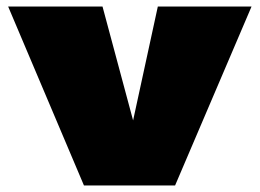

<svg xmlns="http://www.w3.org/2000/svg" viewBox="-20 -570 799 590"><path d="M238 0 5 -550H295L389 -200L465 -550H753L518 0Z"/></svg>

Font: Georama Expanded Black
Style: Regular
Weight: 900
Width: 7
Designer: Jean-Baptiste Levee
Foundry: Production Type
Version: Version 1.000